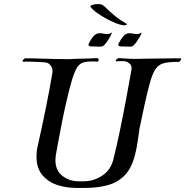

<svg xmlns="http://www.w3.org/2000/svg" viewBox="-20 -919 909 942"><path d="M353 3Q304 3 259.5 -12Q215 -27 187 -61Q159 -95 159 -151Q159 -164 160.5 -178Q162 -192 166 -207Q186 -296 204 -384.5Q222 -473 237 -561Q240 -581 230 -595.5Q220 -610 206 -612Q196 -614 172.5 -615Q149 -616 126.5 -616.5Q104 -617 96 -616Q91 -616 91 -620Q91 -624 96 -628.5Q101 -633 106 -633Q146 -633 199.5 -631Q253 -629 299 -629Q311 -629 322 -629Q333 -629 343 -630Q360 -631 392 -631.5Q424 -632 456 -634Q464 -634 464 -625Q464 -621 462 -618.5Q460 -616 455 -617Q416 -619 394 -614Q372 -609 359.5 -590Q347 -571 334 -530Q322 -489 310 -438.5Q298 -388 287.5 -336.5Q277 -285 268.5 -238Q260 -191 254 -158Q253 -151 252.5 -145Q252 -139 252 -133Q252 -84 284 -58Q316 -32 357 -30Q360 -30 369.5 -29.5Q379 -29 389 -29.5Q399 -30 401 -30Q444 -32 484 -59Q524 -86 537 -140Q553 -204 569 -281.5Q585 -359 599.5 -436.5Q614 -514 625 -577Q628 -596 617.5 -605.5Q607 -615 598 -617Q591 -619 585 -619Q579 -619 574 -619Q569 -619 564 -619Q559 -619 553 -618Q548 -618 548 -621Q548 -625 553.5 -629.5Q559 -634 563 -634Q595 -632 610.5 -631Q626 -630 644 -630Q653 -630 664 -630.5Q675 -631 691 -631Q706 -631 735 -631.5Q764 -632 799 -632.5Q834 -633 866 -633Q869 -633 869 -631Q869 -627 864 -620.5Q859 -614 855 -615Q810 -616 783.5 -609Q757 -602 741.5 -578Q726 -554 713 -503Q703 -467 690 -408.5Q677 -350 665 -291Q660 -260 655.5 -226Q651 -192 642 -158Q626 -94 592 -59Q558 -24 508.5 -10.5Q459 3 395 3ZM469 -690Q462 -690 453.5 -690.5Q445 -691 437 -691H429Q409 -691 416 -706Q426 -727 439 -741.5Q452 -756 468 -756Q479 -756 488 -754Q497 -752 505 -752Q520 -752 524 -758Q528 -761 528 -757Q528 -753 520 -738.5Q512 -724 502 -710.5Q492 -697 486 -693Q477 -690 469 -690ZM616 -690Q608 -690 600 -690.5Q592 -691 584 -691H576Q555 -691 562 -706Q573 -727 585.5 -741.5Q598 -756 614 -756Q625 -756 634 -754Q643 -752 651 -752Q659 -752 664 -754Q669 -756 671 -758Q674 -761 674 -757Q674 -753 666 -739Q658 -725 648 -711Q638 -697 632 -693Q625 -690 616 -690ZM584 -795Q569 -797 546.5 -806Q524 -815 499.5 -828.5Q475 -842 454.5 -857Q434 -872 424 -886Q421 -890 432 -894.5Q443 -899 459 -899Q465 -899 471 -898.5Q477 -898 482 -895Q490 -891 506 -875Q522 -859 545 -840Q568 -821 595 -806Q603 -801 603 -800Q603 -798 598.5 -796.5Q594 -795 589 -795Z"/></svg>

Font: Kings
Style: Regular
Weight: 400
Designer: Robert E. Leuschke
Foundry: Robert E. Leuschke
Version: Version 1.010; ttfautohint (v1.8.3)